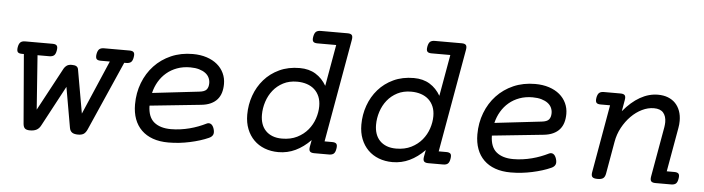

<svg xmlns="http://www.w3.org/2000/svg" viewBox="-43 -818 3684 1005"><g transform="rotate(5 1799.0 -315.5)"><path d="M59.1 -384.8Q42.5 -384.8 36.9 -392.1Q31.2 -399.4 34.2 -418Q37.6 -436.5 45.9 -443.8Q54.2 -451.2 70.8 -451.2H214.4Q231 -451.2 236.8 -443.8Q242.7 -436.5 239.3 -418Q236.3 -399.4 227.8 -392.1Q219.2 -384.8 202.6 -384.8H141.1L161.6 -100.6L283.2 -327.1Q288.6 -336.9 298.3 -343.5Q308.1 -350.1 324.2 -350.1Q340.8 -350.1 348.6 -345.2Q356.4 -340.3 358.4 -330.6L398.9 -100.6L521 -384.8H473.1Q456.5 -384.8 450.9 -392.1Q445.3 -399.4 448.2 -418Q451.7 -436.5 460 -443.8Q468.3 -451.2 484.9 -451.2H618.7Q635.3 -451.2 641.1 -443.8Q647 -436.5 643.6 -418Q640.6 -399.4 632.1 -392.1Q623.5 -384.8 606.9 -384.8H596.7L436.5 -21Q428.7 -3.4 418 3.7Q407.2 10.7 388.7 10.7Q367.7 10.7 356.9 3.2Q346.2 -4.4 343.3 -21L306.2 -232.9L192.9 -21Q184.1 -3.9 170.4 3.4Q156.7 10.7 135.7 10.7Q117.2 10.7 109.1 3.4Q101.1 -3.9 99.6 -21L69.3 -384.8Z M1072.8 -32.2Q1052.2 -22.9 1027.3 -15.1Q1002.4 -7.3 975.3 -1.5Q948.2 4.4 919.7 7.6Q891.1 10.7 862.8 10.7Q816.4 10.7 781 -2Q745.6 -14.6 721.2 -38.6Q696.8 -62.5 684.3 -96.4Q671.9 -130.4 671.9 -172.9Q671.9 -233.4 692.1 -286.1Q712.4 -338.9 749 -377.9Q785.6 -417 836.9 -439.5Q888.2 -461.9 950.7 -461.9Q991.2 -461.9 1023.9 -451.2Q1056.6 -440.4 1079.3 -421.4Q1102.1 -402.3 1114.3 -376.2Q1126.5 -350.1 1126.5 -319.8Q1126.5 -294.9 1120.4 -274.4Q1114.3 -253.9 1101.1 -238.5Q1087.9 -223.1 1066.9 -213.4Q1045.9 -203.6 1016.1 -200.7L748 -172.9Q749 -113.3 781.2 -86.7Q813.5 -60.1 870.1 -60.1Q894.5 -60.1 919.4 -63.5Q944.3 -66.9 967.8 -73Q991.2 -79.1 1012.9 -87.4Q1034.7 -95.7 1053.2 -105Q1065.4 -111.3 1076.2 -105.5Q1086.9 -99.6 1092.8 -81.1Q1098.6 -62 1093.5 -50.5Q1088.4 -39.1 1072.8 -32.2ZM943.4 -391.1Q905.3 -391.1 874.3 -379.6Q843.3 -368.2 819.6 -348.1Q795.9 -328.1 779.5 -300.5Q763.2 -272.9 755.4 -240.2L1001 -268.6Q1029.3 -271.5 1039.3 -283.7Q1049.3 -295.9 1049.3 -317.4Q1049.3 -332.5 1042.7 -346.2Q1036.1 -359.9 1022.9 -369.6Q1009.8 -379.4 989.7 -385.3Q969.7 -391.1 943.4 -391.1Z M1717.3 -66.4Q1733.9 -66.4 1739.7 -59.1Q1745.6 -51.8 1742.2 -33.2Q1739.3 -14.6 1731 -7.3Q1722.7 0 1706.1 0H1628.4Q1611.8 0 1605.7 -7.3Q1599.6 -14.6 1603 -33.2L1609.4 -67.4Q1572.3 -29.3 1530.3 -9.3Q1488.3 10.7 1440.9 10.7Q1401.4 10.7 1368.4 -2Q1335.4 -14.6 1311.8 -38.3Q1288.1 -62 1274.9 -95.5Q1261.7 -128.9 1261.7 -170.9Q1261.7 -223.1 1278.8 -271.2Q1295.9 -319.3 1328.4 -356.4Q1360.8 -393.6 1407.7 -415.5Q1454.6 -437.5 1514.6 -437.5Q1563.5 -437.5 1598.4 -416Q1633.3 -394.5 1655.3 -356.4L1693.8 -574.2H1595.2Q1578.6 -574.2 1572.8 -581.5Q1566.9 -588.9 1570.3 -607.4Q1573.7 -626 1582 -633.3Q1590.3 -640.6 1606.9 -640.6H1748Q1764.6 -640.6 1770.5 -633.3Q1776.4 -626 1772.9 -607.4L1677.2 -66.4ZM1453.6 -61.5Q1499 -61.5 1533 -78.6Q1566.9 -95.7 1589.1 -122.6Q1611.3 -149.4 1622.3 -182.4Q1633.3 -215.3 1633.3 -247.1Q1633.3 -275.4 1624.3 -297.4Q1615.2 -319.3 1598.6 -334.5Q1582 -349.6 1558.6 -357.4Q1535.2 -365.2 1506.8 -365.2Q1465.8 -365.2 1434.3 -348.9Q1402.8 -332.5 1381.6 -305.9Q1360.4 -279.3 1349.4 -245.4Q1338.4 -211.4 1338.4 -176.8Q1338.4 -150.9 1345.7 -129.6Q1353 -108.4 1367.7 -93.3Q1382.3 -78.1 1403.8 -69.8Q1425.3 -61.5 1453.6 -61.5Z M2316.9 -66.4Q2333.5 -66.4 2339.4 -59.1Q2345.2 -51.8 2341.8 -33.2Q2338.9 -14.6 2330.6 -7.3Q2322.3 0 2305.7 0H2228Q2211.4 0 2205.3 -7.3Q2199.2 -14.6 2202.6 -33.2L2209 -67.4Q2171.9 -29.3 2129.9 -9.3Q2087.9 10.7 2040.5 10.7Q2001 10.7 1968 -2Q1935.1 -14.6 1911.4 -38.3Q1887.7 -62 1874.5 -95.5Q1861.3 -128.9 1861.3 -170.9Q1861.3 -223.1 1878.4 -271.2Q1895.5 -319.3 1928 -356.4Q1960.4 -393.6 2007.3 -415.5Q2054.2 -437.5 2114.3 -437.5Q2163.1 -437.5 2198 -416Q2232.9 -394.5 2254.9 -356.4L2293.5 -574.2H2194.8Q2178.2 -574.2 2172.4 -581.5Q2166.5 -588.9 2169.9 -607.4Q2173.3 -626 2181.6 -633.3Q2189.9 -640.6 2206.5 -640.6H2347.7Q2364.3 -640.6 2370.1 -633.3Q2376 -626 2372.6 -607.4L2276.9 -66.4ZM2053.2 -61.5Q2098.6 -61.5 2132.6 -78.6Q2166.5 -95.7 2188.7 -122.6Q2210.9 -149.4 2221.9 -182.4Q2232.9 -215.3 2232.9 -247.1Q2232.9 -275.4 2223.9 -297.4Q2214.8 -319.3 2198.2 -334.5Q2181.6 -349.6 2158.2 -357.4Q2134.8 -365.2 2106.4 -365.2Q2065.4 -365.2 2033.9 -348.9Q2002.4 -332.5 1981.2 -305.9Q1960 -279.3 1949 -245.4Q1938 -211.4 1938 -176.8Q1938 -150.9 1945.3 -129.6Q1952.6 -108.4 1967.3 -93.3Q1981.9 -78.1 2003.4 -69.8Q2024.9 -61.5 2053.2 -61.5Z M2871.6 -32.2Q2851.1 -22.9 2826.2 -15.1Q2801.3 -7.3 2774.2 -1.5Q2747.1 4.4 2718.5 7.6Q2689.9 10.7 2661.6 10.7Q2615.2 10.7 2579.8 -2Q2544.4 -14.6 2520 -38.6Q2495.6 -62.5 2483.2 -96.4Q2470.7 -130.4 2470.7 -172.9Q2470.7 -233.4 2491 -286.1Q2511.2 -338.9 2547.9 -377.9Q2584.5 -417 2635.7 -439.5Q2687 -461.9 2749.5 -461.9Q2790 -461.9 2822.8 -451.2Q2855.5 -440.4 2878.2 -421.4Q2900.9 -402.3 2913.1 -376.2Q2925.3 -350.1 2925.3 -319.8Q2925.3 -294.9 2919.2 -274.4Q2913.1 -253.9 2899.9 -238.5Q2886.7 -223.1 2865.7 -213.4Q2844.7 -203.6 2814.9 -200.7L2546.9 -172.9Q2547.9 -113.3 2580.1 -86.7Q2612.3 -60.1 2668.9 -60.1Q2693.4 -60.1 2718.3 -63.5Q2743.2 -66.9 2766.6 -73Q2790 -79.1 2811.8 -87.4Q2833.5 -95.7 2852.1 -105Q2864.3 -111.3 2875 -105.5Q2885.7 -99.6 2891.6 -81.1Q2897.5 -62 2892.3 -50.5Q2887.2 -39.1 2871.6 -32.2ZM2742.2 -391.1Q2704.1 -391.1 2673.1 -379.6Q2642.1 -368.2 2618.4 -348.1Q2594.7 -328.1 2578.4 -300.5Q2562 -272.9 2554.2 -240.2L2799.8 -268.6Q2828.1 -271.5 2838.1 -283.7Q2848.1 -295.9 2848.1 -317.4Q2848.1 -332.5 2841.6 -346.2Q2835 -359.9 2821.8 -369.6Q2808.6 -379.4 2788.6 -385.3Q2768.6 -391.1 2742.2 -391.1Z M3198.7 -451.2Q3215.3 -451.2 3221.2 -443.8Q3227.1 -436.5 3223.6 -418L3213.4 -359.4Q3254.9 -409.7 3300.8 -435.8Q3346.7 -461.9 3395 -461.9Q3424.3 -461.9 3447.5 -452.9Q3470.7 -443.8 3486.6 -427.2Q3502.4 -410.6 3511 -387.2Q3519.5 -363.8 3519.5 -335Q3519.5 -316.4 3516.1 -297.9L3475.1 -66.4H3515.1Q3531.7 -66.4 3537.6 -59.1Q3543.5 -51.8 3540 -33.2Q3537.1 -14.6 3528.8 -7.3Q3520.5 0 3503.9 0H3421.4Q3404.8 0 3398.7 -7.3Q3392.6 -14.6 3396 -33.2L3442.4 -295.4Q3443.4 -302.2 3444.1 -308.8Q3444.8 -315.4 3444.8 -321.8Q3444.8 -353 3429.2 -371.3Q3413.6 -389.6 3379.9 -389.6Q3348.6 -389.6 3317.6 -374.5Q3286.6 -359.4 3260.5 -333Q3234.4 -306.6 3215.3 -271.5Q3196.3 -236.3 3189.5 -196.3L3159.7 -26.9Q3156.7 -9.8 3147.5 -2.4Q3138.2 4.9 3117.7 4.9Q3097.2 4.9 3090.3 -2.4Q3083.5 -9.8 3086.4 -26.9L3149.4 -384.8H3099.6Q3083 -384.8 3077.4 -392.1Q3071.8 -399.4 3074.7 -418Q3078.1 -436.5 3086.4 -443.8Q3094.7 -451.2 3111.3 -451.2Z"/></g></svg>

Font: Courier Prime
Style: Italic
Weight: 400
Monospace: yes
Designer: Alan Dague-Greene
Foundry: Quote-Unquote Apps
Version: Version 1.202